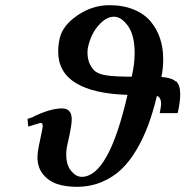

<svg xmlns="http://www.w3.org/2000/svg" viewBox="-20 -701 708 733"><path d="M339.8 -432.1Q353 -418.5 386 -413.3Q418.9 -408.2 482.9 -408.2Q494.1 -457.5 494.1 -498Q494.1 -565.9 468.8 -601.6Q443.4 -637.2 415 -637.2Q385.3 -637.2 356.7 -604.7Q328.1 -572.3 316.9 -524.9Q314 -514.6 314 -501Q314 -458 339.8 -432.1ZM589.8 -269Q595.2 -296.9 595.2 -304.2Q595.2 -328.6 579.1 -335Q564.5 -274.4 546.4 -225.1Q528.3 -175.8 502 -130.6Q475.6 -85.4 443.4 -54.7Q411.1 -23.9 367.7 -5.9Q324.2 12.2 272.9 12.2Q231.4 12.2 199 1.7Q166.5 -8.8 144.8 -35.2Q123 -61.5 123 -101.1Q123 -116.7 127.9 -142.1Q143.1 -210.9 143.1 -220.2Q143.1 -231.9 134.8 -231.9L87.9 -217.8L85 -247.1L107.9 -254.9H106Q171.9 -287.1 216.8 -287.1Q253.9 -287.1 253.9 -245.1Q253.9 -220.7 237.8 -150.9Q232.9 -131.8 232.9 -110.8Q232.9 -71.3 251.5 -48.6Q270 -25.9 292 -25.9Q395 -25.9 466.8 -338.9Q336.9 -342.8 269.5 -384Q202.1 -425.3 202.1 -503.9Q202.1 -528.3 208 -555.2Q219.7 -604.5 276.4 -642.8Q333 -681.2 397.9 -681.2Q450.7 -681.2 491.2 -664.3Q531.7 -647.5 555.7 -618.4Q579.6 -589.4 591.3 -553.5Q603 -517.6 603 -476.1Q603 -439.5 596.2 -407.2Q635.3 -404.3 650.9 -390.1L651.9 -391.1Q668 -377 668 -341.8Q668 -310.1 658.2 -269Z"/></svg>

Font: Linux Libertine G
Style: Semibold Italic
Weight: 600
Italic angle: -11.5°
Designer: Philipp H. Poll
Foundry: Philipp H. Poll
Version: Version 5.1.1